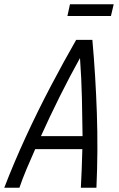

<svg xmlns="http://www.w3.org/2000/svg" viewBox="-59 -880 556 900"><path d="M-39 0Q6 -117 62 -238.5Q118 -360 179 -476Q240 -592 298 -693H374Q389 -525 395 -350.5Q401 -176 393 0H320Q322 -42 324 -87Q326 -132 327 -181H106Q84 -132 65 -86.5Q46 -41 32 0ZM133 -242H328Q327 -327 325 -418.5Q323 -510 316 -608Q267 -520 220 -425.5Q173 -331 133 -242ZM257 -805 269 -860H474L461 -805Z"/></svg>

Font: Ubuntu Sans Condensed
Style: Italic
Weight: 400
Width: 3
Italic angle: -13.5°
Designer: Dalton Maag Ltd
Foundry: Dalton Maag Ltd
Version: Version 1.006; ttfautohint (v1.8.4.7-5d5b)